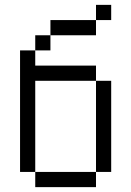

<svg xmlns="http://www.w3.org/2000/svg" viewBox="-20 -770 540 790"><path d="M437.5 -687.5V-750H375V-687.5H187.5V-625H125V-562.5H62.5Q62.5 -562.5 62.5 -62.5H125V0H375V-62.5H125Q125 -62.5 125 -437.5H375Q375 -437.5 375 -62.5H437.5Q437.5 -62.5 437.5 -437.5H375V-500H125V-562.5H187.5V-625H375V-687.5Z"/></svg>

Font: UnifontExMono
Style: Regular
Weight: 500
Version: Version 15.0.06